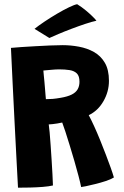

<svg xmlns="http://www.w3.org/2000/svg" viewBox="-20 -879 587 912"><path d="M65.5 12.5Q62.5 -43.5 58.2 -124.8Q54 -206 49.2 -298.8Q44.5 -391.5 40 -483.2Q35.5 -575 32 -651.5Q51.5 -653.5 82 -655.5Q112.5 -657.5 148 -659.5Q183.5 -661.5 217.5 -663Q251.5 -664.5 278 -664.5Q316.5 -664.5 355.2 -657.2Q394 -650 426.2 -632Q458.5 -614 478 -580.8Q497.5 -547.5 497.5 -495Q497.5 -443.5 471.2 -398Q445 -352.5 401.5 -332Q413 -310.5 427 -280Q441 -249.5 455.2 -214.5Q469.5 -179.5 482.5 -145.2Q495.5 -111 505.8 -82.5Q516 -54 521 -36Q506.5 -27 482.2 -19Q458 -11 432.5 -4.8Q407 1.5 388.2 5.5Q369.5 9.5 365.5 9.5Q361.5 -10.5 353 -43Q344.5 -75.5 333.5 -113.5Q322.5 -151.5 311.2 -188.2Q300 -225 290.5 -254Q281 -283 275.5 -297Q264 -294.5 252.2 -292.5Q240.5 -290.5 230.2 -289.5Q220 -288.5 211.5 -288Q213.5 -276.5 215.8 -250.2Q218 -224 220.5 -189.5Q223 -155 225.2 -118.8Q227.5 -82.5 229.2 -50.5Q231 -18.5 231.5 2Q211.5 6.5 182.8 8.8Q154 11 123.2 11.8Q92.5 12.5 65.5 12.5ZM198 -408Q213.5 -408 229.8 -409.2Q246 -410.5 268.5 -414.5Q301 -420 320.5 -429.8Q340 -439.5 348.8 -454.8Q357.5 -470 357.5 -490.5Q357.5 -518 345 -530.2Q332.5 -542.5 310.8 -546Q289 -549.5 260 -549.5Q252 -549.5 241 -548.8Q230 -548 219 -547Q208 -546 199 -545.2Q190 -544.5 186 -544Q186.5 -535.5 188 -521.5Q189.5 -507.5 191 -490.8Q192.5 -474 193.8 -457.8Q195 -441.5 196.2 -428.2Q197.5 -415 198 -408ZM346.5 -859Q368.5 -845.5 388.2 -829Q408 -812.5 421.2 -799.2Q434.5 -786 438 -780.5Q416.5 -776 385 -765.5Q353.5 -755 319.8 -742.2Q286 -729.5 257.8 -717.5Q229.5 -705.5 214.5 -698.5L144 -742Q162.5 -757 191.2 -776.2Q220 -795.5 251 -813.8Q282 -832 308 -844.5Q334 -857 346.5 -859Z"/></svg>

Font: Grandstander Thin
Style: Bold
Weight: 700
Version: Version 1.200